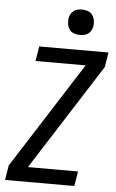

<svg xmlns="http://www.w3.org/2000/svg" viewBox="-62 -996 628 1038"><g transform="rotate(5 251.5 -477.0)"><path d="M6 0 19 -80 386 -655H114L127 -735H503L490 -655L123 -80H395L382 0ZM340 -816Q324 -816 308.5 -821.5Q293 -827 284 -839.5Q275 -852 272.5 -868.5Q270 -885 272 -902Q274 -913 280 -924Q286 -935 296 -942Q306 -949 317.5 -951.5Q329 -954 341 -954Q357 -954 372.5 -948.5Q388 -943 397 -930.5Q406 -918 409 -901.5Q412 -885 409 -868Q407 -857 401 -846Q395 -835 385 -828Q375 -821 363.5 -818.5Q352 -816 340 -816Z"/></g></svg>

Font: Iosevka Medium
Style: Italic
Weight: 500
Italic angle: -9°
Monospace: yes
Designer: Belleve Invis
Foundry: Belleve Invis
Version: Version 32.5.0; ttfautohint (v1.8.4)